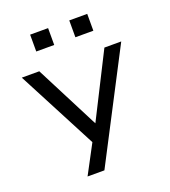

<svg xmlns="http://www.w3.org/2000/svg" viewBox="-158 -831 996 1125"><g transform="rotate(-20 339.5 -268.0)"><path d="M193 180 310 -40V42L29 -496H138L342 -98H343L544 -496H649L298 180ZM405 -611V-716H517V-611ZM161 -611V-716H273V-611Z"/></g></svg>

Font: Nunito Sans 7pt Expanded
Style: Regular
Weight: 400
Width: 7
Designer: Vernon Adams
Foundry: Vernon Adams
Version: Version 3.101;gftools[0.9.27]